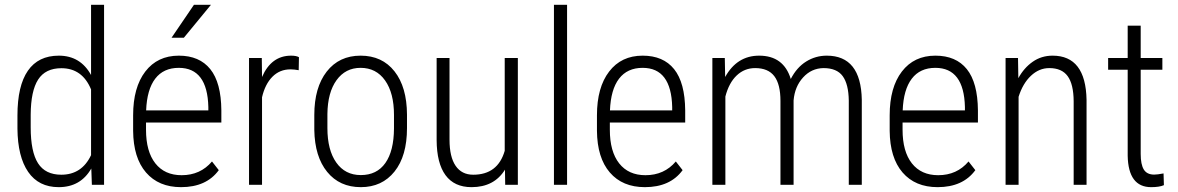

<svg xmlns="http://www.w3.org/2000/svg" viewBox="-20 -770 4909 800"><path d="M52.7 -288.6Q52.7 -412.6 96.2 -475.3Q139.6 -538.1 225.1 -538.1Q314.9 -538.1 359.4 -457.5V-750H413.6V0H362.8L360.4 -67.9Q315.9 9.8 224.6 9.8Q141.1 9.8 97.4 -53.7Q53.7 -117.2 52.7 -233.9ZM107.9 -239.3Q107.9 -137.7 138.4 -89.8Q168.9 -42 235.4 -42Q320.8 -42 359.4 -123.5V-397.5Q322.8 -485.8 235.8 -485.8Q169.4 -485.8 138.9 -438.5Q108.4 -391.1 107.9 -292Z M734.4 9.8Q641.1 9.8 588.4 -51.3Q535.6 -112.3 534.7 -225.1V-289.6Q534.7 -405.8 585.4 -471.9Q636.2 -538.1 725.1 -538.1Q811 -538.1 856.2 -481.9Q901.4 -425.8 902.3 -310.1V-259.3H588.4V-229.5Q588.4 -138.7 627.2 -89.4Q666 -40 736.8 -40Q814.9 -40 863.3 -97.2L891.6 -61Q839.8 9.8 734.4 9.8ZM725.1 -487.3Q661.1 -487.3 626.7 -442.1Q592.3 -397 588.9 -310.1H848.1V-324.2Q844.2 -487.3 725.1 -487.3ZM788.1 -750H858.9L746.1 -612.8H694.8Z M1224.6 -477.5Q1205.1 -481 1190.4 -481Q1145.5 -481 1115 -450.2Q1084.5 -419.4 1071.8 -364.7V0H1017.6V-528.3H1070.8L1071.8 -449.2Q1110.4 -538.1 1192.9 -538.1Q1214.4 -538.1 1225.6 -531.7Z M1289.6 -291Q1289.6 -405.3 1341.3 -471.7Q1393.1 -538.1 1482.4 -538.1Q1572.3 -538.1 1623.8 -472.7Q1675.3 -407.2 1675.8 -292.5V-236.3Q1675.8 -120.1 1623.8 -55.2Q1571.8 9.8 1483.4 9.8Q1395 9.8 1343.3 -53.7Q1291.5 -117.2 1289.6 -228.5ZM1344.2 -236.3Q1344.2 -145 1381.1 -92.8Q1418 -40.5 1483.4 -40.5Q1550.3 -40.5 1585.7 -90.8Q1621.1 -141.1 1621.6 -234.9V-291Q1621.6 -382.3 1584.5 -434.8Q1547.4 -487.3 1482.4 -487.3Q1419.4 -487.3 1382.3 -436Q1345.2 -384.8 1344.2 -294.9Z M2084 -63Q2039.1 9.8 1944.8 9.8Q1873 9.8 1836.4 -40Q1799.8 -89.8 1799.3 -186.5V-528.3H1853V-188Q1853 -116.2 1878.4 -79.1Q1903.8 -42 1951.7 -42Q2054.2 -42 2083 -141.6V-528.3H2137.7V0H2085Z M2342.8 0H2288.1V-750H2342.8Z M2667 9.8Q2573.7 9.8 2521 -51.3Q2468.3 -112.3 2467.3 -225.1V-289.6Q2467.3 -405.8 2518.1 -471.9Q2568.8 -538.1 2657.7 -538.1Q2743.7 -538.1 2788.8 -481.9Q2834 -425.8 2835 -310.1V-259.3H2521V-229.5Q2521 -138.7 2559.8 -89.4Q2598.6 -40 2669.4 -40Q2747.6 -40 2795.9 -97.2L2824.2 -61Q2772.5 9.8 2667 9.8ZM2657.7 -487.3Q2593.8 -487.3 2559.3 -442.1Q2524.9 -397 2521.5 -310.1H2780.8V-324.2Q2776.9 -487.3 2657.7 -487.3Z M3000 -528.3 3001.5 -449.2Q3050.8 -538.1 3143.1 -538.1Q3245.1 -538.1 3274.9 -440.9Q3299.8 -489.3 3339.1 -513.7Q3378.4 -538.1 3424.8 -538.1Q3567.4 -538.1 3570.8 -354.5V0H3516.6V-351.1Q3515.6 -419.4 3491.2 -452.9Q3466.8 -486.3 3411.1 -486.3Q3360.8 -485.4 3326.2 -447.3Q3291.5 -409.2 3286.6 -351.6V0H3231.9V-349.6Q3231.9 -418.9 3206.3 -452.6Q3180.7 -486.3 3126.5 -486.3Q3082 -486.3 3049.6 -455.6Q3017.1 -424.8 3002.4 -367.7V0H2948.2V-528.3Z M3886.7 9.8Q3793.5 9.8 3740.7 -51.3Q3688 -112.3 3687 -225.1V-289.6Q3687 -405.8 3737.8 -471.9Q3788.6 -538.1 3877.4 -538.1Q3963.4 -538.1 4008.5 -481.9Q4053.7 -425.8 4054.7 -310.1V-259.3H3740.7V-229.5Q3740.7 -138.7 3779.5 -89.4Q3818.4 -40 3889.2 -40Q3967.3 -40 4015.6 -97.2L4043.9 -61Q3992.2 9.8 3886.7 9.8ZM3877.4 -487.3Q3813.5 -487.3 3779.1 -442.1Q3744.6 -397 3741.2 -310.1H4000.5V-324.2Q3996.6 -487.3 3877.4 -487.3Z M4221.7 -528.3 4223.1 -444.3Q4246.6 -487.3 4283 -512.7Q4319.3 -538.1 4365.7 -538.1Q4503.9 -538.1 4507.3 -354V0H4453.6V-348.1Q4453.1 -418.9 4428.7 -452.6Q4404.3 -486.3 4352.1 -486.3Q4309.6 -486.3 4275.6 -454.3Q4241.7 -422.4 4224.1 -366.7V0H4169.9V-528.3Z M4732.9 -663.1V-528.3H4823.2V-479.5H4732.9V-128.4Q4732.9 -85 4745.8 -63.7Q4758.8 -42.5 4789.1 -42.5Q4802.2 -42.5 4828.1 -47.4L4829.6 1.5Q4811 9.8 4776.4 9.8Q4681.2 9.8 4678.7 -121.1V-479.5H4597.2V-528.3H4678.7V-663.1Z"/></svg>

Font: TypoPRO Roboto
Style: Regular
Weight: 300
Designer: Google
Version: Version 2.136; 2016